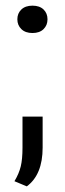

<svg xmlns="http://www.w3.org/2000/svg" viewBox="-20 -516 229 675"><path d="M74.2 139.2 30.8 121.1Q46.9 94.2 53 68.8Q59.1 43.5 59.1 2.9V-106H129.9V2.9Q129.9 98.1 74.2 139.2ZM133.1 -413.6Q119.1 -399.9 94.2 -399.9Q69.3 -399.9 55.2 -413.6Q41 -427.2 41 -448.2Q41 -469.2 55.2 -482.7Q69.3 -496.1 94.2 -496.1Q119.1 -496.1 133.1 -482.7Q147 -469.2 147 -448.2Q147 -427.2 133.1 -413.6Z"/></svg>

Font: Creato Display
Style: Regular
Weight: 400
Version: Version 1.000